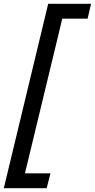

<svg xmlns="http://www.w3.org/2000/svg" viewBox="-30 -803 498 1008"><path d="M-10 185 223 -783H448L430 -705H297L101 107H235L215 185Z"/></svg>

Font: Ubuntu Sans Medium
Style: Italic
Weight: 500
Italic angle: -13.5°
Designer: Dalton Maag Ltd
Foundry: Dalton Maag Ltd
Version: Version 1.006